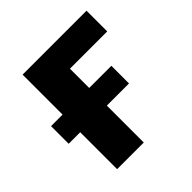

<svg xmlns="http://www.w3.org/2000/svg" viewBox="-146 -639 754 754"><g transform="rotate(-45 230.5 -262.5)"><path d="M86 -205H22V-303H86V-525H441V-410H234V-303H357V-205H234V0H86Z"/></g></svg>

Font: Plexus Sans Bold
Style: Regular
Weight: 700
Version: Version 2.001;PS 002.001;hotconv 1.0.70;makeotf.lib2.5.58329